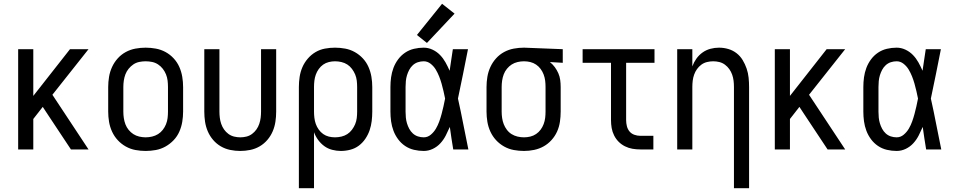

<svg xmlns="http://www.w3.org/2000/svg" viewBox="-20 -790 5040 1015"><path d="M76 0H156V-161L206 -225L231 -187L355 0H448L257 -289L448 -530H350L156 -283V-530H76Z M750 8Q777 8 804 3Q831 -2 855 -15.5Q879 -29 898 -49Q917 -69 928 -94Q939 -119 943.5 -146Q948 -173 948 -200V-330Q948 -357 943.5 -384Q939 -411 928 -436Q917 -461 898 -481.5Q879 -502 855 -515Q831 -528 804 -533Q777 -538 750 -538Q723 -538 696 -533Q669 -528 645 -515Q621 -502 602.5 -481.5Q584 -461 572.5 -436Q561 -411 556.5 -384Q552 -357 552 -330V-200Q552 -173 556.5 -146Q561 -119 572.5 -94Q584 -69 602.5 -49Q621 -29 645 -15.5Q669 -2 696 3Q723 8 750 8ZM750 -64Q733 -64 716 -68Q699 -72 685 -81Q671 -90 660 -103.5Q649 -117 643 -133Q637 -149 634.5 -166Q632 -183 632 -200V-330Q632 -347 634.5 -364Q637 -381 643 -397Q649 -413 660 -426.5Q671 -440 685 -449.5Q699 -459 716 -462.5Q733 -466 750 -466Q767 -466 784 -462.5Q801 -459 815.5 -449.5Q830 -440 840.5 -426.5Q851 -413 857.5 -397Q864 -381 866 -364Q868 -347 868 -330V-200Q868 -183 866 -166Q864 -149 857.5 -133Q851 -117 840.5 -103.5Q830 -90 815.5 -81Q801 -72 784 -68Q767 -64 750 -64Z M1250 8Q1277 8 1303.5 2.5Q1330 -3 1353 -16.5Q1376 -30 1393.5 -50.5Q1411 -71 1421.5 -95.5Q1432 -120 1436 -146.5Q1440 -173 1440 -200V-530H1360V-200Q1360 -184 1358 -167.5Q1356 -151 1350.5 -135Q1345 -119 1335.5 -105.5Q1326 -92 1312.5 -82Q1299 -72 1283 -68Q1267 -64 1250 -64Q1234 -64 1217.5 -68Q1201 -72 1187.5 -82Q1174 -92 1164.5 -105.5Q1155 -119 1149.5 -135Q1144 -151 1142 -167.5Q1140 -184 1140 -200V-530H1060V-200Q1060 -173 1064 -146.5Q1068 -120 1078.5 -95.5Q1089 -71 1106.5 -50.5Q1124 -30 1147 -16.5Q1170 -3 1196.5 2.5Q1223 8 1250 8Z M1560 205H1640V-91Q1648 -69 1662 -50Q1676 -31 1694.5 -17.5Q1713 -4 1736 2Q1759 8 1782 8Q1807 8 1832 1.5Q1857 -5 1877 -20Q1897 -35 1911.5 -56.5Q1926 -78 1934 -101.5Q1942 -125 1945 -150Q1948 -175 1948 -200V-330Q1948 -357 1943.5 -384Q1939 -411 1928 -436Q1917 -461 1898.5 -481Q1880 -501 1856 -514.5Q1832 -528 1805 -533Q1778 -538 1751 -538Q1724 -538 1697.5 -533Q1671 -528 1648 -514.5Q1625 -501 1607 -480Q1589 -459 1578.5 -434.5Q1568 -410 1564 -383.5Q1560 -357 1560 -330ZM1751 -64Q1734 -64 1718 -68Q1702 -72 1688.5 -81.5Q1675 -91 1665 -105Q1655 -119 1649.5 -134.5Q1644 -150 1642 -167Q1640 -184 1640 -200V-330Q1640 -347 1642 -363.5Q1644 -380 1649.5 -395.5Q1655 -411 1665 -425Q1675 -439 1688.5 -448.5Q1702 -458 1718.5 -462Q1735 -466 1751 -466Q1768 -466 1785 -462Q1802 -458 1816 -449Q1830 -440 1840.5 -426Q1851 -412 1857.5 -396.5Q1864 -381 1866 -364Q1868 -347 1868 -330V-200Q1868 -183 1866 -166Q1864 -149 1857.5 -133.5Q1851 -118 1840.5 -104Q1830 -90 1816 -81Q1802 -72 1785 -68Q1768 -64 1751 -64Z M2220 8Q2245 8 2268 -3Q2291 -14 2308 -32.5Q2325 -51 2336.5 -73.5Q2348 -96 2358 -119Q2362 -89 2366.5 -59.5Q2371 -30 2376 0H2456Q2442 -67 2429 -134.5Q2416 -202 2401 -269Q2415 -334 2428 -399.5Q2441 -465 2454 -530H2374Q2370 -502 2365.5 -473.5Q2361 -445 2357 -416Q2347 -439 2335 -460.5Q2323 -482 2306 -499.5Q2289 -517 2266.5 -527.5Q2244 -538 2220 -538Q2194 -538 2168.5 -532Q2143 -526 2121.5 -511.5Q2100 -497 2084.5 -476Q2069 -455 2060 -431Q2051 -407 2047.5 -381.5Q2044 -356 2044 -330V-200Q2044 -174 2047.5 -148.5Q2051 -123 2060 -99Q2069 -75 2084.5 -54Q2100 -33 2121.5 -18.5Q2143 -4 2168.5 2Q2194 8 2220 8ZM2220 -64Q2204 -64 2189 -69Q2174 -74 2162.5 -84.5Q2151 -95 2143.5 -109Q2136 -123 2131.5 -138Q2127 -153 2125.5 -168.5Q2124 -184 2124 -200V-330Q2124 -346 2125.5 -361.5Q2127 -377 2131.5 -392Q2136 -407 2143.5 -421Q2151 -435 2162.5 -445.5Q2174 -456 2189 -461Q2204 -466 2220 -466Q2240 -466 2256.5 -453Q2273 -440 2283.5 -422.5Q2294 -405 2301.5 -386Q2309 -367 2314.5 -347.5Q2320 -328 2324.5 -308.5Q2329 -289 2333 -269Q2329 -248 2324.5 -228Q2320 -208 2314.5 -187.5Q2309 -167 2302 -147.5Q2295 -128 2284.5 -110Q2274 -92 2257.5 -78Q2241 -64 2220 -64ZM2237 -563 2383 -718 2317 -770 2184 -605Z M2750 8Q2777 8 2803.5 2.5Q2830 -3 2853.5 -16Q2877 -29 2895.5 -49.5Q2914 -70 2925 -94.5Q2936 -119 2940 -146Q2944 -173 2944 -200V-330Q2944 -349 2941.5 -367.5Q2939 -386 2931.5 -403Q2924 -420 2913 -435Q2902 -450 2887 -462L2955 -458V-530L2751 -538H2750Q2723 -538 2696 -533Q2669 -528 2645 -515Q2621 -502 2602.5 -481.5Q2584 -461 2572.5 -436Q2561 -411 2556.5 -384Q2552 -357 2552 -330V-200Q2552 -173 2556.5 -146Q2561 -119 2572.5 -94Q2584 -69 2602.5 -49Q2621 -29 2645 -15.5Q2669 -2 2696 3Q2723 8 2750 8ZM2750 -64Q2733 -64 2716 -68Q2699 -72 2684.5 -81Q2670 -90 2659.5 -104Q2649 -118 2643 -133.5Q2637 -149 2634.5 -166Q2632 -183 2632 -200V-330Q2632 -347 2634.5 -364Q2637 -381 2643 -397Q2649 -413 2660 -426.5Q2671 -440 2685 -449Q2699 -458 2716 -462Q2733 -466 2750 -466Q2767 -466 2783.5 -462Q2800 -458 2814 -448.5Q2828 -439 2838 -425.5Q2848 -412 2854 -396Q2860 -380 2862 -363.5Q2864 -347 2864 -330V-200Q2864 -183 2862 -166.5Q2860 -150 2854 -134Q2848 -118 2838 -104.5Q2828 -91 2814 -81.5Q2800 -72 2783.5 -68Q2767 -64 2750 -64Q2750 -64 2750 -64Q2750 -64 2750 -64Z M3365 0H3434V-72H3365Q3349 -72 3333.5 -77.5Q3318 -83 3308 -95Q3298 -107 3294 -123Q3290 -139 3290 -155V-458H3440V-530H3060V-458H3210V-155Q3210 -134 3213.5 -113.5Q3217 -93 3226.5 -74Q3236 -55 3250.5 -40.5Q3265 -26 3284 -16.5Q3303 -7 3323.5 -3.5Q3344 0 3365 0Z M3860 205H3940V-330Q3940 -355 3937.5 -379.5Q3935 -404 3927 -427.5Q3919 -451 3906 -472.5Q3893 -494 3873.5 -509Q3854 -524 3830 -531Q3806 -538 3781 -538Q3758 -538 3735.5 -532Q3713 -526 3694 -512.5Q3675 -499 3661.5 -480Q3648 -461 3640 -439V-530H3560V0H3640V-330Q3640 -347 3642 -363.5Q3644 -380 3649.5 -395.5Q3655 -411 3664.5 -424.5Q3674 -438 3687.5 -448Q3701 -458 3717.5 -462Q3734 -466 3750 -466Q3767 -466 3783 -462Q3799 -458 3812.5 -448Q3826 -438 3835.5 -424.5Q3845 -411 3850.5 -395.5Q3856 -380 3858 -363.5Q3860 -347 3860 -330Z M4076 0H4156V-161L4206 -225L4231 -187L4355 0H4448L4257 -289L4448 -530H4350L4156 -283V-530H4076Z M4720 8Q4745 8 4768 -3Q4791 -14 4808 -32.5Q4825 -51 4836.5 -73.5Q4848 -96 4858 -119Q4862 -89 4866.5 -59.5Q4871 -30 4876 0H4956Q4942 -67 4929 -134.5Q4916 -202 4901 -269Q4915 -334 4928 -399.5Q4941 -465 4954 -530H4874Q4870 -502 4865.5 -473.5Q4861 -445 4857 -416Q4847 -439 4835 -460.5Q4823 -482 4806 -499.5Q4789 -517 4766.5 -527.5Q4744 -538 4720 -538Q4694 -538 4668.5 -532Q4643 -526 4621.5 -511.5Q4600 -497 4584.5 -476Q4569 -455 4560 -431Q4551 -407 4547.5 -381.5Q4544 -356 4544 -330V-200Q4544 -174 4547.5 -148.5Q4551 -123 4560 -99Q4569 -75 4584.5 -54Q4600 -33 4621.5 -18.5Q4643 -4 4668.5 2Q4694 8 4720 8ZM4720 -64Q4704 -64 4689 -69Q4674 -74 4662.5 -84.5Q4651 -95 4643.5 -109Q4636 -123 4631.5 -138Q4627 -153 4625.5 -168.5Q4624 -184 4624 -200V-330Q4624 -346 4625.5 -361.5Q4627 -377 4631.5 -392Q4636 -407 4643.5 -421Q4651 -435 4662.5 -445.5Q4674 -456 4689 -461Q4704 -466 4720 -466Q4740 -466 4756.5 -453Q4773 -440 4783.5 -422.5Q4794 -405 4801.5 -386Q4809 -367 4814.5 -347.5Q4820 -328 4824.5 -308.5Q4829 -289 4833 -269Q4829 -248 4824.5 -228Q4820 -208 4814.5 -187.5Q4809 -167 4802 -147.5Q4795 -128 4784.5 -110Q4774 -92 4757.5 -78Q4741 -64 4720 -64Z"/></svg>

Font: Iosevka SS09
Style: Regular
Weight: 400
Monospace: yes
Designer: Belleve Invis
Foundry: Belleve Invis
Version: Version 5.2.1; ttfautohint (v1.8.3)